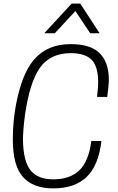

<svg xmlns="http://www.w3.org/2000/svg" viewBox="-20 -1033 650 1062"><path d="M275 9Q163 9 107 -54Q51 -117 51 -259Q51 -393 81.5 -513Q112 -633 160 -693Q235 -789 371 -789Q480 -789 531 -739Q582 -689 582 -591Q582 -560 573 -497H517L519 -520Q523 -551 523 -578Q523 -666 486.5 -702.5Q450 -739 372 -739Q258 -739 201 -658.5Q144 -578 118 -396Q107 -310 107 -258Q109 -141 149 -91Q189 -41 274 -41Q367 -41 419 -91Q471 -141 485 -253H541Q525 -117 459 -54Q393 9 275 9ZM531 -849H479L397 -972L283 -849H225L376 -1013H424Z"/></svg>

Font: Tanohe Sans Light
Style: Italic
Weight: 300
Designer: Village Type and Design LLC & Cristiano Sobral
Foundry: Cooper Hewitt Smithsonian Design Museum
Version: Version 1.00;September 29, 2021;FontCreator 13.0.0.2655 64-b